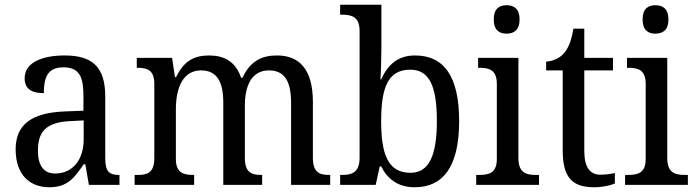

<svg xmlns="http://www.w3.org/2000/svg" viewBox="-20 -780 2934 810"><path d="M188 10C265 10 294 -30 333 -87H340L355 0H484V-42H481C439 -42 424 -58 424 -114V-373C424 -500 367 -546 253 -546C157 -546 84 -516 84 -450C84 -406 112 -387 165 -387C165 -451 179 -496 248 -496C321 -496 332 -446 332 -373V-313L256 -310C115 -305 46 -256 46 -150C46 -41 107 10 188 10ZM213 -48C163 -48 140 -83 140 -145C140 -223 173 -264 275 -269L333 -272V-191C333 -106 286 -48 213 -48Z M548 0H799V-42H797C756 -42 722 -49 722 -109V-320C722 -406 750 -483 828 -483C897 -483 922 -433 922 -346V0H1086V-42H1083C1042 -42 1013 -51 1013 -114V-334C1013 -413 1038 -483 1115 -483C1183 -483 1208 -433 1208 -346V0H1373V-42H1370C1329 -42 1300 -51 1300 -114V-350C1300 -487 1243 -546 1149 -546C1089 -546 1038 -527 1003 -452H997C974 -522 923 -546 863 -546C803 -546 758 -527 723 -455H718L706 -536H557V-494H560C601 -494 631 -485 631 -426V-114C631 -51 602 -42 561 -42H548Z M1729 10C1849 10 1917 -76 1917 -269C1917 -461 1851 -546 1731 -546C1657 -546 1616 -506 1588 -445H1585C1587 -470 1589 -540 1589 -576V-760H1415V-718H1422C1463 -718 1497 -710 1497 -650V-114C1497 -51 1463 -42 1422 -42H1415V0H1565L1582 -78H1588C1614 -26 1658 10 1729 10ZM1712 -51C1617 -51 1588 -128 1588 -269C1588 -413 1618 -486 1711 -486C1792 -486 1823 -415 1823 -270C1823 -128 1792 -51 1712 -51Z M2117 -638C2148 -638 2172 -653 2172 -698C2172 -743 2148 -758 2117 -758C2086 -758 2063 -743 2063 -698C2063 -653 2086 -638 2117 -638ZM1989 0H2254V-42H2242C2199 -42 2167 -51 2167 -114V-536H1997V-494H2003C2044 -494 2076 -485 2076 -426V-109C2076 -50 2043 -42 2001 -42H1989Z M2487 10C2521 10 2557 2 2574 -6V-50C2555 -46 2537 -43 2513 -43C2470 -43 2445 -73 2445 -143V-483H2566V-536H2445V-659H2399C2390 -606 2378 -577 2358 -554C2338 -532 2310 -522 2284 -520V-483H2354V-145C2354 -30 2395 10 2487 10Z M2745 -638C2776 -638 2800 -653 2800 -698C2800 -743 2776 -758 2745 -758C2714 -758 2691 -743 2691 -698C2691 -653 2714 -638 2745 -638ZM2617 0H2882V-42H2870C2827 -42 2795 -51 2795 -114V-536H2625V-494H2631C2672 -494 2704 -485 2704 -426V-109C2704 -50 2671 -42 2629 -42H2617Z"/></svg>

Font: Noto Serif Bengali SemiCondensed
Style: Regular
Weight: 400
Width: 4
Designer: Juan Bruce, Universal Thirst, Indian Type Foundry and the Monotype Design Team.
Foundry: Monotype Imaging Inc.
Version: Version 2.003